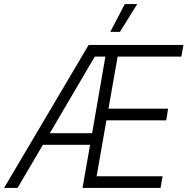

<svg xmlns="http://www.w3.org/2000/svg" viewBox="-58 -920 918 940"><path d="M-38 0H28L152 -211H383L346 0H728L738 -57H415L463 -331H756L765 -388H473L518 -643H830L840 -700H376ZM614 -900H553L482 -764H529ZM186 -268 406 -643H458L393 -268Z"/></svg>

Font: Fixel Display Light
Style: Italic
Weight: 300
Italic angle: -10°
Designer: AlfaBravo + MacPaw
Foundry: Kyrylo Tkachov, Marchela Mozhyna, Serhii Makarenko, Maria Weinstein, Zakhar Kryvoshyya
Version: Version 1.210;Glyphs 3.2 (3217)